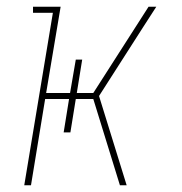

<svg xmlns="http://www.w3.org/2000/svg" viewBox="-20 -550 540 570"><path d="M52 0 137 -512H78V-530H160L117 -274H188L205 -373H224L208 -274H257L421 -530H444L404 -468L274 -265L356 0H336L257 -256H205L189 -157H169L185 -256H114L72 0Z"/></svg>

Font: Iosevka Slab Thin
Style: Italic
Weight: 100
Italic angle: -9°
Monospace: yes
Designer: Belleve Invis
Foundry: Belleve Invis
Version: Version 11.1.1; ttfautohint (v1.8.3)